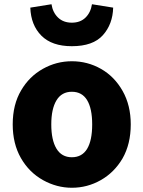

<svg xmlns="http://www.w3.org/2000/svg" viewBox="-20 -872 677 906"><path d="M183 -22Q117 -59 78.5 -126.5Q40 -194 40 -285Q40 -379 80 -446Q118 -511 182 -547Q246 -583 319 -583Q393 -583 456.5 -547Q520 -511 558.5 -443Q597 -375 597 -285Q597 -192 558 -124Q519 -58 455.5 -22Q392 14 319 14Q248 14 183 -22ZM415 -285Q415 -360 391 -399.5Q367 -439 319 -439Q271 -439 246.5 -398.5Q222 -358 222 -285Q222 -211 246.5 -170.5Q271 -130 319 -130Q367 -130 391 -169.5Q415 -209 415 -285ZM123 -836 223 -852Q229 -813 254 -789Q279 -765 319 -765Q359 -765 383.5 -789Q408 -813 414 -852L514 -836Q512 -758 465.5 -706Q419 -654 319 -654Q225 -654 175.5 -703.5Q126 -753 123 -836Z"/></svg>

Font: Merged Yaku Han JP Black
Style: Regular
Weight: 900
Designer: Ryoko NISHIZUKA 西塚涼子 (kana, bopomofo & ideographs); Paul D. Hunt (Latin, Greek & Cyrillic); Sandoll Communications 산돌커뮤니
Foundry: Adobe
Version: Version 2.004